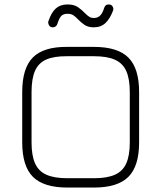

<svg xmlns="http://www.w3.org/2000/svg" viewBox="-20 -844 726 864"><path d="M283 0Q176.5 0 128.2 -48.2Q80 -96.5 80 -203V-430Q80 -537.5 128.2 -585.8Q176.5 -634 282 -633H403Q509.5 -633 557.8 -584.8Q606 -536.5 606 -430V-203Q606 -96.5 557.8 -48.2Q509.5 0 403 0ZM283 -42H403Q462 -42 497.2 -57.8Q532.5 -73.5 548.2 -108.8Q564 -144 564 -203V-430Q564 -489 548.2 -524.2Q532.5 -559.5 497.2 -575.2Q462 -591 403 -591H282Q223 -591.5 188 -576Q153 -560.5 137.5 -525Q122 -489.5 122 -430V-203Q122 -144 137.8 -108.8Q153.5 -73.5 188.8 -57.8Q224 -42 283 -42ZM402 -721Q375 -721 358.2 -733.5Q341.5 -746 331 -757Q320 -768.5 310.2 -775.2Q300.5 -782 284 -782Q266 -782 256.5 -773Q247 -764 238 -736Q236 -729.5 230.5 -725.2Q225 -721 218 -721Q204.5 -721 199.8 -731.8Q195 -742.5 198 -749Q211.5 -789 231.8 -806.5Q252 -824 284 -824Q314 -824 332 -811Q350 -798 361 -786Q374.5 -772.5 382.8 -767.8Q391 -763 402 -763Q419.5 -763 430.5 -773.8Q441.5 -784.5 449 -809Q451.5 -816 456 -820Q460.5 -824 470 -824Q482 -824 487 -814.2Q492 -804.5 489 -797Q475.5 -760.5 455 -740.8Q434.5 -721 402 -721Z"/></svg>

Font: Jura Light Light
Style: Regular
Weight: 300
Version: Version 5.106